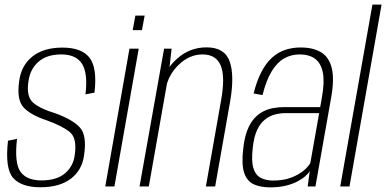

<svg xmlns="http://www.w3.org/2000/svg" viewBox="-20 -805 1668 829"><path d="M154.5 3.5Q237.5 3.5 286 -33.5Q334.5 -70.5 343 -135Q356 -221 324.5 -255Q293 -289 218.5 -316Q154 -335 123.2 -361.5Q92.5 -388 103 -454.5Q110 -506.5 146 -538.2Q182 -570 244.5 -570Q309 -570 334.5 -528.8Q360 -487.5 349 -397.5L388 -405Q400.5 -512 366.5 -555.8Q332.5 -599.5 249.5 -599.5Q168.5 -599.5 120.2 -561.2Q72 -523 63 -456Q51 -374 82 -341Q113 -308 181.5 -285.5Q251 -260.5 282.2 -234Q313.5 -207.5 302.5 -134.5Q296.5 -87.5 260.8 -56.8Q225 -26 159 -26Q95 -26 68.2 -63.8Q41.5 -101.5 53.5 -205.5L14.5 -197.5Q1 -77.5 36.5 -37Q72 3.5 154.5 3.5Z M434.5 0H474L579 -595H539ZM564.5 -737.5 553 -675H593L604.5 -737.5Z M582.5 0H622.5L709 -490L721 -595H688.5ZM869 0H909L974 -369Q993 -480 971.5 -540.2Q950 -600.5 872 -600.5Q799.5 -600.5 745.2 -552.2Q691 -504 680.5 -444L695.5 -421Q706 -481.5 752 -525.8Q798 -570 854.5 -570Q913 -570 933 -522Q953 -474 934.5 -371.5Z M1146.5 4Q1183.5 4 1212.8 -3Q1242 -10 1263.5 -21.2Q1285 -32.5 1298.5 -44.5Q1312 -56.5 1317.5 -67L1308.5 0H1342L1410 -384.5Q1424 -463.5 1412.5 -510.8Q1401 -558 1366.8 -579Q1332.5 -600 1278 -600Q1242 -600 1211 -589.5Q1180 -579 1154.5 -556Q1129 -533 1109 -495Q1089 -457 1075 -401.5L1113.5 -394.5Q1129.5 -458.5 1153 -497Q1176.5 -535.5 1206.8 -552.8Q1237 -570 1273.5 -570Q1314.5 -570 1340 -551.5Q1365.5 -533 1373.8 -492.2Q1382 -451.5 1370 -385L1362.5 -342.5H1206.5Q1182.5 -342.5 1159 -338.2Q1135.5 -334 1114.5 -322.8Q1093.5 -311.5 1076.2 -291.8Q1059 -272 1047.2 -241Q1035.5 -210 1030.5 -165.5Q1022 -95.5 1034.2 -59Q1046.5 -22.5 1075.8 -9.2Q1105 4 1146.5 4ZM1159.5 -25.5Q1129 -25.5 1106.5 -36.8Q1084 -48 1074.2 -78.8Q1064.5 -109.5 1071.5 -168.5Q1076.5 -214.5 1090.2 -243.8Q1104 -273 1124 -288.8Q1144 -304.5 1166.5 -310.5Q1189 -316.5 1212.5 -316.5H1358L1320 -101.5Q1310.5 -84 1288.8 -66.5Q1267 -49 1234.8 -37.2Q1202.5 -25.5 1159.5 -25.5Z M1449 0H1489L1627.5 -785H1588Z"/></svg>

Font: Anybody SemiCondensed ExtraLight
Style: Italic
Weight: 250
Width: 4
Italic angle: -10°
Version: Version 1.113;gftools[0.9.25]